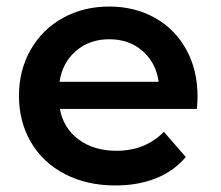

<svg xmlns="http://www.w3.org/2000/svg" viewBox="-20 -560 677 587"><path d="M582 -227H163Q174 -168 220.5 -133.5Q267 -99 336 -99Q424 -99 481 -157L548 -80Q512 -37 457 -15Q402 7 333 7Q245 7 178 -28Q111 -63 74.5 -125.5Q38 -188 38 -267Q38 -345 73.5 -407.5Q109 -470 172 -505Q235 -540 314 -540Q392 -540 453.5 -505.5Q515 -471 549.5 -408.5Q584 -346 584 -264Q584 -251 582 -227ZM162 -310H465Q457 -368 416 -404Q375 -440 314 -440Q254 -440 212.5 -404.5Q171 -369 162 -310Z"/></svg>

Font: APTA Sans SemiBold
Style: Bold
Weight: 600
Version: Version 7.200